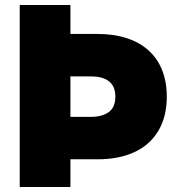

<svg xmlns="http://www.w3.org/2000/svg" viewBox="-20 -749 710 769"><path d="M216 -111V-281H345Q389 -281 415.5 -300Q442 -319 442 -362Q442 -384 435 -399.5Q428 -415 415 -424.5Q402 -434 384.5 -438.5Q367 -443 345 -443H216V-613H371Q435 -613 486.5 -596.5Q538 -580 574 -548Q610 -516 629 -469Q648 -422 648 -362Q648 -282 614.5 -225.5Q581 -169 519 -140Q457 -111 371 -111ZM59 0V-729H262V0Z"/></svg>

Font: Mona Sans ExtraLight Black
Style: Regular
Weight: 900
Version: Version 2.000